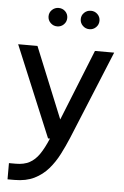

<svg xmlns="http://www.w3.org/2000/svg" viewBox="-58 -700 609 943"><g transform="rotate(5 246.5 -228.0)"><path d="M388.4 -463 247.9 -112.9 105 -463H9.8L196.4 -15H205.7Q185.6 33.1 164.6 63.5Q143.6 93.9 116.4 108.2Q89.1 122.6 49.9 122.6H15.6V202.5H49.9Q106.8 202.5 147.2 182.5Q187.6 162.5 216.3 129.3Q245 96 265.8 55.4Q286.6 14.8 303.8 -26.3L483.2 -463ZM305.3 -612.8Q305.3 -593.7 319 -580.3Q332.7 -567 351.7 -567Q370.8 -567 384.2 -580.3Q397.7 -593.6 397.7 -612.7Q397.7 -631.8 384.2 -644.9Q370.8 -657.9 351.7 -657.9Q332.7 -657.9 319 -644.9Q305.3 -631.9 305.3 -612.8ZM146.5 -612.8Q146.5 -593.7 160.2 -580.3Q173.8 -567 192.9 -567Q212 -567 225.4 -580.3Q238.8 -593.6 238.8 -612.7Q238.8 -631.8 225.4 -644.9Q212 -657.9 192.9 -657.9Q173.8 -657.9 160.2 -644.9Q146.5 -631.9 146.5 -612.8Z"/></g></svg>

Font: Estedad-VF-FD Black
Style: Regular
Weight: 900
Designer: Amin Abedi
Version: Version 4.000